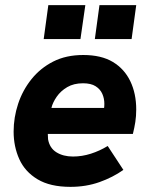

<svg xmlns="http://www.w3.org/2000/svg" viewBox="-20 -717 583 747"><path d="M254 10Q175 10 126 -19.5Q77 -49 55 -98Q33 -147 33 -205Q33 -260 50.5 -313Q68 -366 102.5 -409Q137 -452 187 -477.5Q237 -503 304 -503Q374 -503 419 -476Q464 -449 487 -401Q510 -353 510 -291Q510 -265 506.5 -242.5Q503 -220 497 -196H166Q166 -190 166.5 -185.5Q167 -181 167 -175Q173 -141 199.5 -124.5Q226 -108 264 -108Q299 -108 333.5 -119Q368 -130 399 -149L460 -56Q419 -27 367 -8.5Q315 10 254 10ZM380 -272Q383 -283 384.5 -293Q386 -303 386 -313Q386 -334 378 -352Q370 -370 352 -381.5Q334 -393 303 -393Q267 -393 241.5 -378Q216 -363 200.5 -340.5Q185 -318 180 -297H426ZM349 -565 367 -697H510L492 -565ZM150 -565 168 -697H312L293 -565Z"/></svg>

Font: Hanken Grotesk ExtraBold
Style: Italic
Weight: 800
Italic angle: -8°
Designer: Alfredo Marco Pradil
Foundry: Hanken Design Co.
Version: Version 3.013